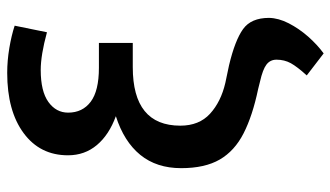

<svg xmlns="http://www.w3.org/2000/svg" viewBox="-220 -542 953 554"><g transform="rotate(-90 257.0 -264.5)"><path d="M380.4 192.4 316.9 143.6Q341.8 116.2 352.1 97.7Q362.3 79.1 362.3 56.2Q362.3 38.1 348.1 27.3Q334 16.6 299.3 8.8L277.8 3.4Q200.7 -12.7 149.9 -38.6Q99.1 -64.5 74.2 -107.4Q49.3 -150.4 49.3 -218.8Q49.3 -289.6 87.6 -336.7Q126 -383.8 199.2 -407.2Q145.5 -426.8 116 -461.9Q86.4 -497.1 86.4 -545.4Q86.4 -626 150.4 -673.3Q214.4 -720.7 324.2 -720.7Q359.4 -720.7 395.8 -714.6Q432.1 -708.5 460.4 -699.2L441.4 -606Q375.5 -624 332.5 -624Q271 -624 240.2 -601.8Q209.5 -579.6 209.5 -544.9Q209.5 -503.4 241 -479.7Q272.5 -456.1 338.9 -456.1H410.6V-358.4H340.8Q171.9 -358.4 171.9 -221.2Q171.9 -167 206.3 -135.5Q240.7 -104 295.4 -91.3L346.2 -80.6Q418 -63.5 450.4 -40.3Q482.9 -17.1 482.9 34.7Q482.4 62 467.3 91.6Q452.1 121.1 429 147.5Q405.8 173.8 380.4 192.4Z"/></g></svg>

Font: Roboto Slab Medium
Style: Regular
Weight: 500
Designer: Google
Version: Version 2.001; ttfautohint (v1.8.3)